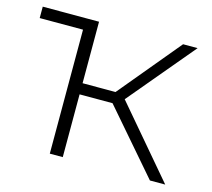

<svg xmlns="http://www.w3.org/2000/svg" viewBox="-82 -619 790 715"><g transform="rotate(15 312.5 -261.0)"><path d="M343 -242H216V0H166V-478H-1V-522H216V-285H343L540 -522H596L383 -268L611 0H552Z"/></g></svg>

Font: Montserrat Alternates Light
Style: Regular
Weight: 300
Designer: Julieta Ulanovsky
Foundry: Julieta Ulanovsky
Version: Version 7.200